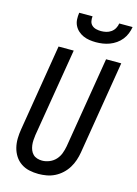

<svg xmlns="http://www.w3.org/2000/svg" viewBox="-140 -1029 793 1112"><g transform="rotate(15 256.0 -473.5)"><path d="M205 8Q176 8 149 2Q122 -4 100 -19Q78 -34 63.5 -56.5Q49 -79 42.5 -105.5Q36 -132 36.5 -160Q37 -188 42 -217L127 -735H218L130 -204Q128 -189 127 -173.5Q126 -158 128 -143Q130 -128 135.5 -114.5Q141 -101 151 -91Q161 -81 175.5 -76.5Q190 -72 205 -72Q227 -72 249 -81Q271 -90 286.5 -107Q302 -124 310 -145.5Q318 -167 322 -189L412 -735H503L411 -176Q407 -152 399 -128Q391 -104 377.5 -82Q364 -60 344.5 -42Q325 -24 302 -12.5Q279 -1 254 3.5Q229 8 205 8ZM329 -815Q309 -815 289.5 -818Q270 -821 253 -828.5Q236 -836 222 -848.5Q208 -861 199.5 -878Q191 -895 190 -915Q189 -935 192 -955H272Q270 -940 273 -925.5Q276 -911 286.5 -901.5Q297 -892 311.5 -888.5Q326 -885 341 -885Q356 -885 371.5 -888.5Q387 -892 400.5 -901.5Q414 -911 422 -925.5Q430 -940 432 -955H512Q509 -935 501 -915Q493 -895 479.5 -878Q466 -861 448 -848.5Q430 -836 410 -828.5Q390 -821 369.5 -818Q349 -815 329 -815Z"/></g></svg>

Font: Iosevka Medium
Style: Italic
Weight: 500
Italic angle: -9°
Monospace: yes
Designer: Belleve Invis
Foundry: Belleve Invis
Version: Version 32.5.0; ttfautohint (v1.8.4)